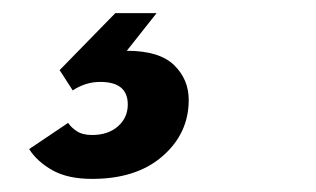

<svg xmlns="http://www.w3.org/2000/svg" viewBox="-20 -30 482 293"><path d="M120.5 243Q83.5 243 60 229.8Q36.5 216.5 24.5 197.5L84 157.5Q88.5 164.5 97.2 170.2Q106 176 120.5 176Q145 176 160 162.8Q175 149.5 175 129.5Q175 95 133 95Q110.5 95 91 108L71 77L156 -10H219L173.5 47.5Q223 47.5 245.5 69.2Q268 91 268 122.5Q268 173.5 228.2 208.2Q188.5 243 120.5 243Z"/></svg>

Font: Overpass
Style: Bold Italic
Weight: 700
Italic angle: -10°
Designer: Delve Withrington, Dave Bailey, Thomas Jockin
Foundry: Delve Fonts LLC
Version: Version 4.000; ttfautohint (v1.8.3)